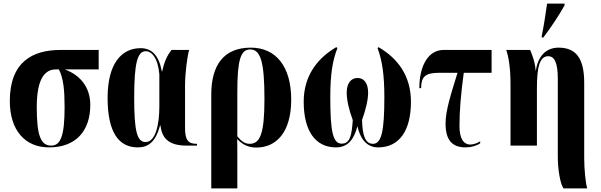

<svg xmlns="http://www.w3.org/2000/svg" viewBox="-20 -816 3369 1076"><path d="M255 10C406 10 486 -83 486 -228C486 -329 428 -396 343 -427H533V-536H318C165 -536 35 -471 35 -250C35 -87 119 10 255 10ZM267 0C208 0 186 -57 186 -216C186 -376 232 -427 293 -427H310C336 -377 342 -308 342 -216C342 -58 321 0 267 0Z M752 10C811 10 852 -20 877 -113H879C888 -42 924 0 1026 0H1084V-10H1082C1033 -10 1017 -33 1017 -100V-335C1017 -405 1029 -498 1040 -536H941C919 -507 902 -477 889 -416H887C870 -507 830 -546 768 -546C661 -546 583 -460 583 -267C583 -75 645 10 752 10ZM796 -20C748 -20 732 -81 732 -267C732 -463 750 -529 797 -529C829 -529 865 -493 873 -399V-219C873 -116 851 -20 796 -20Z M1164 240H1310V49C1310 13 1310 -17 1309 -37C1335 -10 1367 11 1416 11C1525 11 1612 -70 1612 -258C1612 -445 1525 -549 1386 -549C1232 -549 1164 -449 1164 -286ZM1379 -10C1347 -10 1327 -32 1310 -52V-301C1310 -478 1328 -539 1382 -539C1441 -539 1462 -468 1462 -261C1462 -70 1439 -10 1379 -10Z M1863 10C1934 10 1966 -42 1983 -109C1998 -41 2033 10 2099 10C2216 10 2283 -81 2283 -246C2283 -392 2208 -490 2101 -552L2096 -546C2122 -477 2134 -395 2134 -272C2134 -80 2118 -10 2070 -10C2028 -10 2011 -55 2009 -144C2030 -202 2043 -256 2043 -297C2043 -347 2022 -379 1984 -379C1946 -379 1923 -348 1923 -297C1923 -256 1935 -202 1957 -143C1951 -58 1942 -11 1895 -11C1845 -11 1831 -80 1831 -272C1831 -395 1843 -477 1871 -546L1865 -552C1759 -490 1682 -392 1682 -246C1682 -80 1749 10 1863 10Z M2589 10C2620 10 2651 1 2671 -13V-24C2651 -12 2632 -6 2616 -6C2577 -6 2555 -41 2555 -109C2555 -197 2563 -290 2579 -408H2735V-536H2465C2380 -536 2330 -447 2330 -322H2340C2340 -385 2363 -408 2439 -408H2544C2506 -285 2477 -196 2477 -124C2477 -32 2513 10 2589 10Z M3016 -606H3025C3068 -663 3109 -724 3144 -786V-796H3046C3038 -739 3028 -672 3016 -614ZM3138 240H3271C3262 213 3254 134 3254 69V-352C3254 -491 3207 -549 3110 -549C3037 -549 2994 -497 2983 -420H2982C2978 -472 2962 -509 2951 -536H2817C2830 -500 2841 -434 2841 -346V0H2989V-322C2989 -436 3003 -501 3052 -501C3086 -501 3106 -467 3106 -376V64C3106 130 3119 214 3138 240Z"/></svg>

Font: Noto Serif Display Condensed Extra
Style: Regular
Weight: 800
Width: 3
Designer: Monotype Design Team
Foundry: Monotype Imaging Inc.
Version: Version 1.900